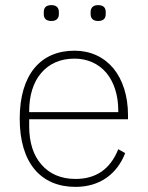

<svg xmlns="http://www.w3.org/2000/svg" viewBox="-20 -718 577 750"><path d="M275 12C140 12 57 -81 57 -254C57 -426 138 -520 271 -520C334 -520 386 -495 423 -451C459 -407 480 -344 480 -268V-252H94V-225C94 -162 110 -111 142 -75C173 -39 218 -19 275 -19C356 -19 411 -58 442 -135L469 -120C438 -40 372 12 275 12ZM271 -489C215 -489 172 -469 141 -433C110 -397 94 -345 94 -284V-280H442V-286C442 -347 425 -398 395 -434C365 -469 322 -489 271 -489ZM181 -636C158 -636 151 -648 151 -663V-671C151 -686 158 -698 181 -698C202 -698 210 -686 210 -671V-663C210 -648 202 -636 181 -636ZM363 -636C342 -636 334 -648 334 -663V-671C334 -686 342 -698 363 -698C386 -698 393 -686 393 -671V-663C393 -648 386 -636 363 -636Z"/></svg>

Font: Plexus Sans ExtraLight
Style: Regular
Weight: 250
Version: Version 2.001;PS 002.001;hotconv 1.0.70;makeotf.lib2.5.58329